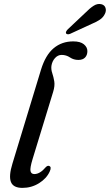

<svg xmlns="http://www.w3.org/2000/svg" viewBox="-20 -928 548 958"><path d="M345.5 -721.5Q381 -721.5 398.5 -707Q416 -692.5 416 -673Q416 -653 404.5 -641Q393 -629 371 -629Q347.5 -629 329 -641.5Q310.5 -654 287.5 -654Q268.5 -654 254.2 -638Q240 -622 236.5 -599Q234.5 -581 240.8 -562.8Q247 -544.5 250.8 -522Q254.5 -499.5 245 -469L142.5 -134Q129 -89.5 132.2 -74.5Q135.5 -59.5 151.5 -59.5Q179.5 -59.5 208.5 -94Q217.5 -103 225 -100Q239 -95.5 228 -72Q212 -37 174.5 -13.8Q137 9.5 92 9.5Q46 9.5 34.5 -20.2Q23 -50 42 -111.5L184.5 -580Q207 -653.5 247.8 -687.5Q288.5 -721.5 345.5 -721.5ZM405.5 -864Q428 -887 447.2 -899.2Q466.5 -911.5 485.5 -907Q502 -903 506.5 -888.5Q511 -874 503.5 -859Q495 -841 478.2 -829.8Q461.5 -818.5 437 -808.5L329.5 -759Q323.5 -756.5 317.8 -757Q312 -757.5 309.5 -761.5Q307.5 -766 310.5 -771.5Q313.5 -777 318.5 -782Z"/></svg>

Font: Fraunces 72pt S050
Style: Italic
Weight: 400
Italic angle: -16°
Version: Version 1.000; ttfautohint (v1.8.3)